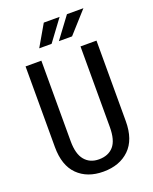

<svg xmlns="http://www.w3.org/2000/svg" viewBox="-167 -1003 877 1103"><g transform="rotate(-20 271.5 -451.0)"><path d="M489.3 -710.9V-218.3Q489.3 -105.5 429.7 -47.6Q370.1 10.3 270.5 10.3Q172.4 10.3 114 -47.6Q55.7 -105.5 55.7 -218.3V-710.9H152.3V-218.3Q152.3 -140.6 183.8 -102.8Q215.3 -64.9 270.5 -64.9Q328.1 -64.9 359.9 -101.3Q391.6 -137.7 391.6 -218.3V-710.9ZM381.8 -911.6H482.4L365.7 -781.7H285.2ZM240.2 -911.6H336.9L240.7 -781.7H165Z"/></g></svg>

Font: Franco
Style: Regular
Weight: 400
Designer: Google
Version: Version 1.200311; 2013